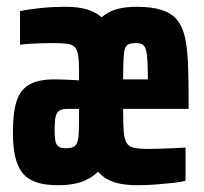

<svg xmlns="http://www.w3.org/2000/svg" viewBox="-20 -538 602 566"><path d="M151 8Q111 8 85 -1.5Q59 -11 44.5 -30.5Q30 -50 24 -79.5Q18 -109 18 -148Q18 -206 29 -240Q40 -274 67 -289Q94 -304 140 -304Q152 -304 164.5 -303.5Q177 -303 189.5 -302.5Q202 -302 213 -301V-328Q213 -357 210.5 -374Q208 -391 200.5 -399Q193 -407 178 -409Q163 -411 137 -411Q119 -411 101.5 -410.5Q84 -410 68.5 -409Q53 -408 39 -406V-505Q66 -511 101 -514.5Q136 -518 174 -518Q210 -518 235.5 -510.5Q261 -503 280 -487Q297 -503 322.5 -510.5Q348 -518 383 -518Q428 -518 457 -508.5Q486 -499 502 -479.5Q518 -460 525 -429Q532 -398 534 -354.5Q536 -311 536 -254V-217H343Q343 -177 344.5 -153.5Q346 -130 352.5 -118Q359 -106 374.5 -102.5Q390 -99 417 -99Q430 -99 448.5 -99.5Q467 -100 487.5 -101Q508 -102 527 -103V-5Q511 -1 487.5 1.5Q464 4 437.5 6Q411 8 386 8Q358 8 336 4Q314 0 297.5 -9Q281 -18 269 -32Q255 -18 237 -9Q219 0 198 4Q177 8 151 8ZM174 -101Q184 -101 191.5 -103Q199 -105 203.5 -110.5Q208 -116 210 -127Q212 -137 212.5 -151Q213 -165 213 -185V-217H178Q163 -217 155 -212Q147 -207 144 -194Q141 -181 141 -156Q141 -136 143 -124Q145 -112 152 -106.5Q159 -101 174 -101ZM416 -283Q416 -326 415 -351.5Q414 -377 410.5 -390Q407 -403 400 -407Q393 -411 380 -411Q367 -411 359 -407.5Q351 -404 348 -393.5Q345 -383 344 -361.5Q343 -340 343 -304H432Z"/></svg>

Font: Saira ExtraCondensed ExtraBold
Style: Regular
Weight: 800
Width: 2
Designer: Hector Gatti with collaboration of the Omnibus-Type team
Foundry: Omnibus-Type
Version: Version 1.101